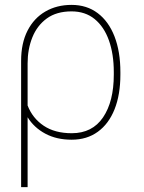

<svg xmlns="http://www.w3.org/2000/svg" viewBox="-20 -558 585 781"><path d="M65.9 203.1V-310.5Q65.9 -382.3 92 -433.3Q118.2 -484.4 164.6 -511.2Q210.9 -538.1 271 -538.1Q333 -538.1 377.4 -504.6Q421.9 -471.2 445.8 -409.7Q469.7 -348.1 469.7 -264.6V-254.4Q469.7 -172.9 446 -113.5Q422.4 -54.2 377.9 -22Q333.5 10.3 271.5 10.3Q210 10.3 164.1 -14.4Q118.2 -39.1 92.3 -81.1V203.1ZM272 -16.1Q355.5 -16.1 399.2 -80.6Q442.9 -145 442.9 -254.4V-264.6Q442.9 -337.9 423.1 -393.6Q403.3 -449.2 365 -480.5Q326.7 -511.7 271 -511.7Q210 -511.7 170.4 -482.9Q130.9 -454.1 111.6 -406Q92.3 -357.9 92.3 -300.3V-128.9Q112.3 -77.1 157.7 -46.6Q203.1 -16.1 272 -16.1Z"/></svg>

Font: Roboto Slab LO Thin
Style: Regular
Weight: 250
Designer: Google
Version: Version 2.00;September 28, 2018;FontCreator 11.5.0.2427 64-b